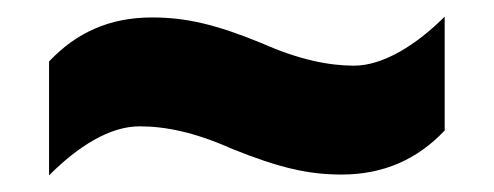

<svg xmlns="http://www.w3.org/2000/svg" viewBox="-20 -468 594 231"><path d="M259 -289C316 -266 351 -258 391 -258C441 -258 482 -276 515 -311V-448C481 -414 441 -389 406 -389C376 -389 340 -396 295 -416C239 -439 203 -447 163 -447C112 -447 72 -429 39 -394V-257C74 -292 112 -316 148 -316C179 -316 214 -309 259 -289Z"/></svg>

Font: Noto Sans Gujarati UI SemiCondensed Black
Style: Regular
Weight: 900
Width: 4
Designer: Jelle Bosma - Monotype Design Team, Universal Thirst
Foundry: Monotype Imaging Inc.
Version: Version 2.106